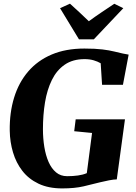

<svg xmlns="http://www.w3.org/2000/svg" viewBox="-20 -1016 738 1044"><path d="M318.5 8.5Q243.5 8.5 189.5 -17.2Q135.5 -43 101.5 -87Q67.5 -131 50.8 -187.2Q34 -243.5 33 -305Q31.5 -403.5 56.8 -485.5Q82 -567.5 133.2 -627.2Q184.5 -687 261 -719.5Q337.5 -752 439 -752Q498.5 -752 536.8 -747.2Q575 -742.5 600.8 -736Q626.5 -729.5 647.5 -725Q655.5 -723.5 663.5 -722Q671.5 -720.5 679.5 -719L648.5 -555H535L527.5 -672Q511.5 -681.5 489.5 -688Q467.5 -694.5 440 -694.5Q375.5 -694.5 331.8 -664.2Q288 -634 262 -581Q236 -528 224.8 -459.8Q213.5 -391.5 213.5 -314Q213.5 -263.5 221 -217.2Q228.5 -171 244.2 -135.2Q260 -99.5 284.8 -78.8Q309.5 -58 345 -58Q377 -58 404 -61.8Q431 -65.5 452 -74.5L480.5 -293L383.5 -302.5L391.5 -367H659.5L615 -40.5Q599 -40.5 573 -35.5Q547 -30.5 525 -25Q483 -14 434.5 -2.8Q386 8.5 318.5 8.5ZM409.5 -802 306.5 -971.5 360.5 -996Q386.5 -972.5 412.5 -948.5Q438.5 -924.5 463 -900.5Q497 -925.5 532 -949Q567 -972.5 601.5 -995.5L650.5 -971.5L490 -802Z"/></svg>

Font: Merriweather 36pt Black
Style: Italic
Weight: 900
Italic angle: -7.8°
Version: Version 2.101